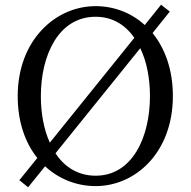

<svg xmlns="http://www.w3.org/2000/svg" viewBox="-20 -772 809 813"><path d="M574 -568C602 -510 615 -438 615 -365C615 -192 541 -28 385 -28C310 -28 253 -65 215 -123ZM191 -168C165 -225 153 -294 153 -365C153 -537 227 -701 385 -701C457 -701 511 -666 549 -612ZM699 -723 662 -752 593 -666C535 -719 461 -746 385 -746C214 -746 55 -601 55 -365C55 -255 87 -167 138 -103L62 -9L99 21L171 -68C230 -13 306 16 385 16C555 16 712 -128 712 -365C712 -478 678 -568 626 -632Z"/></svg>

Font: Source Han Serif K
Style: Regular
Weight: 400
Designer: Ryoko NISHIZUKA 西塚涼子 (kana & ideographs); Frank Grießhammer (Latin, Greek & Cyrillic); Wenlong ZHANG 张文龙 (bopomofo); San
Foundry: Adobe Systems Incorporated
Version: Version 1.001;PS 1.001;hotconv 16.6.54;makeotf.lib2.5.65590